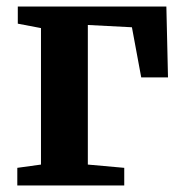

<svg xmlns="http://www.w3.org/2000/svg" viewBox="-20 -568 558 588"><path d="M33 0V-54L105.5 -64V-482L34.5 -495.5V-548H489.5L494.5 -331H412.5L384 -484.5L249 -491.5V-64L360.5 -54V0Z"/></svg>

Font: Merriweather 36pt
Style: Bold
Weight: 700
Designer: Eben Sorkin
Foundry: Eben Sorkin
Version: Version 2.100